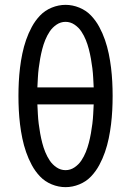

<svg xmlns="http://www.w3.org/2000/svg" viewBox="-20 -763 540 791"><path d="M250 8Q221 8 193 -3.5Q165 -15 145 -36Q125 -57 111 -83Q97 -109 87.5 -136.5Q78 -164 72 -193Q66 -222 62.5 -251Q59 -280 57.5 -309Q56 -338 56 -368Q56 -397 57.5 -426Q59 -455 62.5 -484Q66 -513 72 -542Q78 -571 87.5 -598.5Q97 -626 111 -652Q125 -678 145 -699Q165 -720 193 -731.5Q221 -743 250 -743Q279 -743 307 -731.5Q335 -720 355 -699Q375 -678 389 -652Q403 -626 412.5 -598.5Q422 -571 428 -542Q434 -513 437.5 -484Q441 -455 442.5 -426Q444 -397 444 -368Q444 -338 442.5 -309Q441 -280 437.5 -251Q434 -222 428 -193Q422 -164 412.5 -136.5Q403 -109 389 -83Q375 -57 355 -36Q335 -15 307 -3.5Q279 8 250 8ZM134 -403H366Q365 -422 364 -442Q363 -462 360.5 -482Q358 -502 354.5 -521.5Q351 -541 346 -560.5Q341 -580 333.5 -598.5Q326 -617 315 -633.5Q304 -650 287 -661.5Q270 -673 250 -673Q230 -673 213 -661.5Q196 -650 185 -633.5Q174 -617 166.5 -598.5Q159 -580 154 -560.5Q149 -541 145.5 -521.5Q142 -502 139.5 -482Q137 -462 136 -442Q135 -422 134 -403ZM250 -62Q270 -62 287 -73.5Q304 -85 315 -101.5Q326 -118 333.5 -136.5Q341 -155 346 -174.5Q351 -194 354.5 -213.5Q358 -233 360.5 -253Q363 -273 364 -293Q365 -313 366 -333H134Q135 -313 136 -293Q137 -273 139.5 -253Q142 -233 145.5 -213.5Q149 -194 154 -174.5Q159 -155 166.5 -136.5Q174 -118 185 -101.5Q196 -85 213 -73.5Q230 -62 250 -62Z"/></svg>

Font: Iosevka Fixed
Style: Regular
Weight: 400
Monospace: yes
Designer: Belleve Invis
Foundry: Belleve Invis
Version: Version 33.2.4